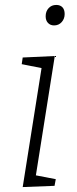

<svg xmlns="http://www.w3.org/2000/svg" viewBox="-20 -755 313 778"><path d="M72 3 152 -502 169 -475 68 -495 72 -522 202 -528 122 -23 107 -48 206 -29 201 -2ZM199 -652Q184 -652 174.5 -662Q165 -672 165 -689Q165 -709 177 -722Q189 -735 208 -735Q224 -735 233 -725.5Q242 -716 242 -698Q242 -679 230 -665.5Q218 -652 199 -652Z"/></svg>

Font: Bitter Thin Light
Style: Italic
Weight: 300
Italic angle: -9°
Version: Version 2.002